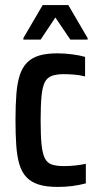

<svg xmlns="http://www.w3.org/2000/svg" viewBox="-20 -728 389 756"><path d="M207 8Q162 8 132 -1.5Q102 -11 83.5 -31Q65 -51 56 -82Q47 -113 44 -156Q41 -199 41 -255Q41 -314 44.5 -358Q48 -402 58 -432.5Q68 -463 87 -482Q106 -501 135 -509.5Q164 -518 206 -518Q234 -518 264.5 -514Q295 -510 315 -504V-427Q296 -432 274.5 -434Q253 -436 231 -436Q202 -436 183.5 -429Q165 -422 156 -403.5Q147 -385 143.5 -349Q140 -313 140 -255Q140 -196 143.5 -160Q147 -124 156.5 -105Q166 -86 184.5 -80Q203 -74 232 -74Q256 -74 277.5 -76.5Q299 -79 318 -83V-6Q292 1 264.5 4.5Q237 8 207 8ZM72 -572V-578L148 -708H249L325 -578V-572H257L198 -659L140 -572Z"/></svg>

Font: Saira Condensed SemiBold
Style: Regular
Weight: 600
Width: 3
Designer: Hector Gatti with collaboration of the Omnibus-Type team
Foundry: Omnibus-Type
Version: Version 1.100